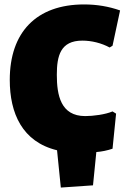

<svg xmlns="http://www.w3.org/2000/svg" viewBox="-20 -678 582 865"><path d="M364 -155C253 -155 236 -250 236 -341C236 -426 252 -495 351 -495C393 -495 437 -484 474 -464L487 -472L521 -631C470 -649 416 -658 359 -658C143 -658 24 -532 24 -318C24 -168 80 -39 237 -1L254 167L399 157L414 7C439 5 463 0 487 -8L503 -166L487 -176C454 -162 400 -155 364 -155Z"/></svg>

Font: Luna Sans Black
Style: Regular
Weight: 900
Designer: Juan Pablo del Peral
Foundry: Huerta Tipografica
Version: Version 2.001; ttfautohint (v1.5)